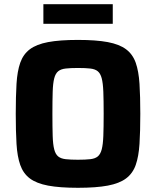

<svg xmlns="http://www.w3.org/2000/svg" viewBox="-20 -886 743 914"><path d="M351 8Q264.5 8 209 -2.4Q153.5 -12.9 122 -36.6Q90.6 -60.3 76.4 -100.7Q62.2 -141.2 58.6 -201.2Q55 -261.3 55 -344Q55 -426.7 58.6 -486.8Q62.2 -546.8 76.4 -587.3Q90.6 -627.7 122 -651.4Q153.5 -675.1 209 -685.6Q264.5 -696 351 -696Q437.4 -696 493 -685.6Q548.5 -675.1 580.1 -651.4Q611.8 -627.7 626.1 -587.3Q640.3 -546.8 644.1 -486.8Q647.9 -426.7 647.9 -344Q647.9 -261.3 644.1 -201.2Q640.3 -141.2 626.1 -100.7Q611.8 -60.3 580.1 -36.6Q548.5 -12.9 493 -2.4Q437.4 8 351 8ZM351 -125.6Q386.7 -125.6 409.5 -128.2Q432.4 -130.7 445.2 -141.1Q458.1 -151.6 464.2 -174.7Q470.3 -197.9 471.9 -238.9Q473.5 -279.8 473.5 -344Q473.5 -408.2 471.9 -449.1Q470.3 -490.1 464.2 -513.3Q458.1 -536.4 445.2 -546.9Q432.4 -557.3 409.5 -559.8Q386.7 -562.4 351 -562.4Q315.8 -562.4 293 -559.8Q270.1 -557.3 257.2 -546.9Q244.2 -536.4 238.2 -513.3Q232.1 -490.1 230.8 -449.1Q229.5 -408.2 229.5 -344Q229.5 -279.8 230.8 -238.9Q232.1 -197.9 238.2 -174.7Q244.2 -151.6 257.2 -141.1Q270.1 -130.7 293 -128.2Q315.8 -125.6 351 -125.6ZM186.5 -772.7V-866H516.8V-772.7Z"/></svg>

Font: Saira Thin
Style: Regular
Weight: 100
Designer: Hector Gatti with collaboration of the Omnibus-Type team
Foundry: Omnibus-Type
Version: Version 1.101